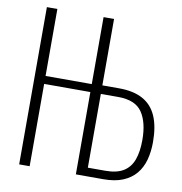

<svg xmlns="http://www.w3.org/2000/svg" viewBox="-88 -892 925 974"><g transform="rotate(10 374.5 -405.0)"><path d="M75 0V-810H129V-465H367V-810H421V-468H507Q582 -468 630 -441.5Q678 -415 701 -362Q724 -309 724 -229Q724 -179 712.5 -137Q701 -95 675.5 -64.5Q650 -34 609 -17Q568 0 509 0H367V-424H129V0ZM421 -44H511Q570 -44 604.5 -65.5Q639 -87 654 -128.5Q669 -170 669 -230Q669 -321 634 -372.5Q599 -424 510 -424H421Z"/></g></svg>

Font: Oswald ExtraLight
Style: Regular
Weight: 250
Designer: Vernon Adams
Foundry: Vernon Adams
Version: Version 4.100; ttfautohint (v1.8.1.43-b0c9)